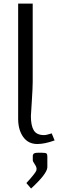

<svg xmlns="http://www.w3.org/2000/svg" viewBox="-20 -812 373 1095"><path d="M250 80.1V142.6Q248 179.7 157.2 263.2L130.4 231.9Q157.7 202.6 171.1 185.1Q184.6 167.5 186.5 162.4Q188.5 157.2 188.5 150.9Q188.5 139.6 177.7 124Q167 108.4 167 102.1V80.1Q167 74.7 167.5 72.3Q168 69.8 170.7 66.2Q173.3 62.5 180.2 60.8Q187 59.1 198.2 59.1H218.8Q240.2 59.1 245.1 63.5Q250 67.9 250 80.1ZM83.5 -791.5H166.5V-343.8Q166.5 -312.5 161.4 -234.4Q156.2 -156.2 156.2 -149.9Q156.2 -95.7 172.6 -68.6Q189 -41.5 231.4 -41.5Q244.6 -41.5 274.9 -51.3L291.5 -11.2Q234.9 9.3 192.9 9.3Q141.1 9.3 112.3 -31Q83.5 -71.3 83.5 -135.3Z"/></svg>

Font: Resagnicto
Style: Regular
Weight: 500
Version: Version 0.9991